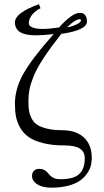

<svg xmlns="http://www.w3.org/2000/svg" viewBox="-20 -683 495 910"><path d="M171.9 -644Q168.9 -643.1 161.1 -638.2Q153.3 -633.3 142.8 -624.5Q132.3 -615.7 124.5 -601.6Q116.7 -587.4 116.7 -572.3Q116.7 -559.6 134.5 -552.7Q152.3 -545.9 183.1 -545.9Q211.4 -545.9 259.3 -552.7Q322.8 -622.1 357.4 -622.1Q392.1 -622.1 392.1 -580.1Q392.1 -560.1 360.1 -545.2Q328.1 -530.3 270.5 -522.5Q219.2 -457.5 187 -408.4Q154.8 -359.4 139.6 -322Q124.5 -284.7 119.6 -259Q114.7 -233.4 114.7 -201.7Q114.7 -176.8 117.4 -159.2Q120.1 -141.6 129.4 -122.6Q138.7 -103.5 155.3 -92.3Q171.9 -81.1 201.9 -73.5Q231.9 -65.9 273.9 -65.9Q340.8 -65.9 377.9 -31.2Q415 3.4 415 66.4Q415 85 410.4 102.8Q405.8 120.6 392.3 139.9Q378.9 159.2 358.4 173.6Q337.9 188 302.7 197.3Q267.6 206.5 222.7 206.5Q201.7 206.5 181.9 201.4Q162.1 196.3 147 183.1Q131.8 169.9 131.8 151.4Q131.8 135.7 140.9 126.5Q149.9 117.2 167 117.2Q179.7 117.2 189.2 122.3Q198.7 127.4 204.8 134.5Q210.9 141.6 217.8 148.9Q224.6 156.2 236.6 161.4Q248.5 166.5 265.1 166.5Q330.1 166.5 356 141.4Q381.8 116.2 381.8 67.4Q381.8 36.6 358.9 21.5Q335.9 6.3 286.1 6.3Q227.5 6.3 184.6 -4.6Q141.6 -15.6 116.2 -33.2Q90.8 -50.8 75.7 -77.6Q60.5 -104.5 55.7 -130.9Q50.8 -157.2 50.8 -191.4Q50.8 -262.2 90.8 -333.5Q130.9 -404.8 234.4 -521.5Q185.1 -515.6 147.9 -515.6Q50.8 -515.6 50.8 -577.1Q50.8 -622.1 164.6 -663.1ZM298.3 -554.2Q312 -554.2 337.9 -565.2Q363.8 -576.2 363.8 -586.9Q363.8 -591.8 356 -591.8Q347.2 -591.8 332.8 -582.5Q318.4 -573.2 308.6 -563.5Z"/></svg>

Font: Libertinage
Style: f
Weight: 400
Designer: OSP
Foundry: OSP
Version: Version 1.0; 2008; OFL relea